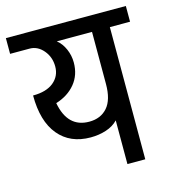

<svg xmlns="http://www.w3.org/2000/svg" viewBox="-107 -710 706 790"><g transform="rotate(-15 245.5 -315.0)"><path d="M501 -563H415V0H339V-186Q319 -165 288 -155Q257 -145 222 -145Q135 -145 86 -204Q37 -263 37 -373Q94 -373 125 -398.5Q156 -424 156 -465Q156 -505 131.5 -534Q107 -563 73 -563H-10V-630H501ZM339 -341V-563H189Q210 -546 222 -518.5Q234 -491 234 -461Q234 -408 203.5 -371Q173 -334 121 -318Q141 -209 233 -209Q282 -209 310.5 -241.5Q339 -274 339 -341Z"/></g></svg>

Font: Pragati Narrow
Style: Regular
Weight: 400
Designer: Hector Gatti, Marcela Romero, Pablo Cosgaya and Nicolas Silva
Foundry: Omnibus-Type
Version: Version 1.010; ttfautohint (v1.3)